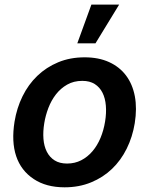

<svg xmlns="http://www.w3.org/2000/svg" viewBox="-20 -801 648 832"><path d="M43 -273.8Q52.6 -332.7 77.6 -383.7Q102.6 -434.7 141.5 -472.1Q180.4 -509.6 232.1 -531.1Q283.7 -552.6 346.9 -552.6Q407.3 -552.6 452.6 -532Q497.9 -511.4 526.1 -473.9Q554.3 -436.4 564.3 -383.9Q574.2 -331.3 563.9 -267Q554.3 -208.1 529.3 -157.3Q504.3 -106.5 465.4 -69.2Q426.5 -32 374.6 -10.7Q322.8 10.7 259.9 10.7Q180 10.7 126.1 -25.2Q71 -61.8 50.1 -124.3Q29.1 -186.8 43 -273.8ZM270.6 -92.3Q304.3 -92.3 331.9 -106.5Q359.4 -120.7 380.5 -145.4Q401.6 -170.1 415.5 -203.3Q429.3 -236.5 435.4 -274.5Q441.4 -311.1 438.7 -343.2Q436.1 -375.4 424.2 -399.1Q412.3 -422.9 390.6 -436.8Q369 -450.6 336.6 -450.6Q299.4 -450.6 271 -434.3Q242.5 -418 222.3 -391.9Q202.1 -365.8 189.6 -333.1Q177.2 -300.4 171.9 -267.8Q165.8 -231.2 168.3 -199.2Q170.8 -167.3 182.9 -143.5Q195 -119.7 216.6 -106Q238.3 -92.3 270.6 -92.3ZM315 -613.3 376.1 -781.2H496.4L393.8 -613.3Z"/></svg>

Font: Inter P Semi Bold
Style: Italic
Weight: 600
Italic angle: 9.39999°
Designer: Rasmus Andersson
Foundry: rsms
Version: Version 3.018;git-588b23468